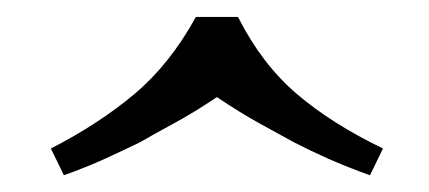

<svg xmlns="http://www.w3.org/2000/svg" viewBox="-20 -754 505 226"><path d="M430.8 -579.2 415.5 -547.7Q388.4 -557.4 366.6 -567.1Q344.8 -576.8 326 -586.5Q308.3 -596.1 285.4 -608.8Q262.4 -621.5 235.3 -639.7Q208.2 -621.5 184.7 -608.8Q161.2 -596.1 144.7 -586.5Q124.7 -576.8 103.5 -567.1Q82.3 -557.4 55.2 -547.7L39.9 -579.2Q96.4 -608.2 138.2 -643.3Q180 -678.4 210.6 -734.1H260.1Q288.3 -678.4 329.5 -643.3Q370.7 -608.2 430.8 -579.2Z"/></svg>

Font: EIisabethische
Style: Book
Weight: 400
Designer: Salychow
Version: Version 1.3